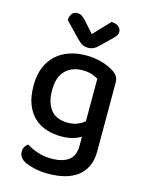

<svg xmlns="http://www.w3.org/2000/svg" viewBox="-131 -776 808 1056"><g transform="rotate(15 272.5 -247.5)"><path d="M376 -44Q357 -32 329.5 -24Q302 -16 264 -16Q220 -16 180.5 -28.5Q141 -41 111 -68.5Q81 -96 63.5 -140Q46 -184 46 -248Q46 -306 63.5 -349.5Q81 -393 112.5 -422.5Q144 -452 187.5 -467Q231 -482 284 -482Q333 -482 374.5 -469.5Q416 -457 442 -440Q459 -429 468.5 -415Q478 -401 478 -381V13Q478 63 460.5 99Q443 135 412.5 157.5Q382 180 340 190.5Q298 201 250 201Q199 201 162 191Q125 181 108 171Q77 152 77 121Q77 104 84 92.5Q91 81 102 74Q125 90 163 103Q201 116 244 116Q307 116 341.5 90.5Q376 65 376 8ZM279 -98Q313 -98 336 -108Q359 -118 375 -132V-374Q360 -383 338 -390.5Q316 -398 286 -398Q225 -398 188 -361Q151 -324 151 -249Q151 -208 161 -179Q171 -150 188 -132Q205 -114 228.5 -106Q252 -98 279 -98ZM282 -603 370 -696Q396 -695 410.5 -683Q425 -671 425 -654Q425 -640 416.5 -629Q408 -618 393 -604L335 -548Q312 -525 282 -525Q264 -525 250 -531.5Q236 -538 217 -558L135 -643V-648Q135 -665 145.5 -679.5Q156 -694 176 -694Q191 -694 201.5 -687.5Q212 -681 228 -664Z"/></g></svg>

Font: Baloo Paaji 2 Medium
Style: Regular
Weight: 500
Designer: Shuchita Grover, Noopur Datye and Ek Type
Foundry: Ek Type
Version: Version 1.640;hotconv 1.0.111;makeotfexe 2.5.65597; ttfautoh